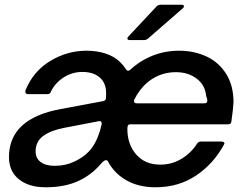

<svg xmlns="http://www.w3.org/2000/svg" viewBox="-20 -783 1045 814"><path d="M18 -117Q18 -281 239 -321L416 -354Q427 -356 429 -364Q430 -372 430 -386Q430 -423 412 -445Q385 -478 329 -478Q287 -478 251 -455.5Q215 -433 196 -395Q193 -384 182 -384H99Q92 -384 89 -388.5Q86 -393 88 -400Q121 -481 193 -524.5Q265 -568 347 -568Q391 -568 427.5 -556Q464 -544 488 -521Q506 -503 514 -489Q519 -483 523 -483Q527 -483 532 -487Q574 -526 627 -547Q680 -568 739 -568Q803 -568 855.5 -543.5Q908 -519 939 -469.5Q970 -420 970 -349Q969 -325 961 -268Q960 -256 947 -256H534Q525 -256 522.5 -251.5Q520 -247 520 -236Q520 -171 557.5 -128Q595 -85 659 -85Q709 -85 750 -110Q791 -135 816 -175Q823 -183 832 -183H918Q926 -183 929.5 -179.5Q933 -176 930 -171Q886 -89 811.5 -39Q737 11 639 11Q568 11 516 -18.5Q464 -48 437 -100Q434 -104 430 -104Q422 -104 410 -91Q370 -43 315 -17Q256 11 174 11Q102 11 60 -23Q18 -57 18 -117ZM846 -345Q859 -345 859 -356Q859 -364 854 -376Q850 -422 814 -449.5Q778 -477 726 -477Q679 -477 639.5 -456.5Q600 -436 572 -398Q560 -382 549 -360Q548 -358 548 -355Q548 -345 560 -345ZM295 -98Q345 -121 371.5 -159Q398 -197 411 -256V-260Q411 -272 398 -269L252 -241Q195 -230 163 -206.5Q131 -183 131 -141Q131 -112 152.5 -96Q174 -80 212 -80Q258 -80 295 -98ZM531 -613Q520 -613 520 -620Q520 -624 525 -629L645 -757Q652 -763 661 -763H749Q760 -763 760 -756Q760 -752 754 -747L607 -619Q599 -613 591 -613Z"/></svg>

Font: Open Sauce Two Medium Italic
Style: Regular
Weight: 500
Italic angle: -10°
Designer: Alfredo Marco Pradil
Foundry: Creative Sauce Fz LLC
Version: Version 1.477